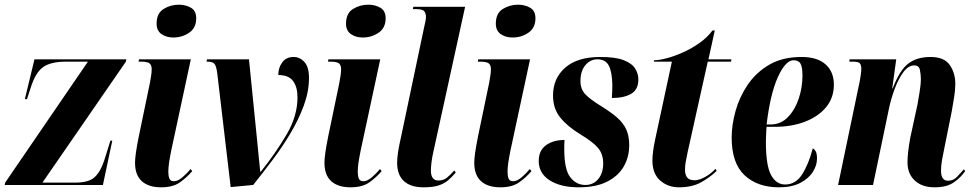

<svg xmlns="http://www.w3.org/2000/svg" viewBox="-29 -789 4157 819"><path d="M-9 0 -7 -10 346 -526H252Q187 -526 154.5 -502.5Q122 -479 102 -415L86 -366H77L118 -536H510L508 -526L152 -10H292Q350 -10 375 -33.5Q400 -57 415 -103L442 -189H450L410 0Z M710 -629Q681 -629 660 -643.5Q639 -658 639 -688Q639 -732 668.5 -750.5Q698 -769 734 -769Q763 -769 785.5 -756Q808 -743 808 -711Q808 -670 778 -649.5Q748 -629 710 -629ZM658 10Q605 10 576 -16Q547 -42 547 -95Q547 -110 550.5 -136Q554 -162 563 -207L610 -433Q613 -450 615.5 -465Q618 -480 618 -494Q618 -511 609 -518.5Q600 -526 571 -526H562L564 -536H785L701 -145Q695 -115 692 -94Q689 -73 689 -55Q689 -39 693.5 -27.5Q698 -16 713 -16Q730 -16 749.5 -33Q769 -50 784 -68L791 -59Q767 -31 737.5 -10.5Q708 10 658 10Z M898 -474Q894 -507 886 -516.5Q878 -526 857 -526H852L854 -536H1033L1069 -178Q1072 -144 1075 -116.5Q1078 -89 1081 -57H1084Q1149 -139 1194.5 -217Q1240 -295 1240 -374Q1240 -418 1221 -443.5Q1202 -469 1158 -469Q1158 -500 1175 -523Q1192 -546 1223 -546Q1250 -546 1269.5 -524.5Q1289 -503 1289 -457Q1289 -399 1267 -339Q1245 -279 1209.5 -219.5Q1174 -160 1132 -104.5Q1090 -49 1051 0L955 9Z M1518 -629Q1489 -629 1468 -643.5Q1447 -658 1447 -688Q1447 -732 1476.5 -750.5Q1506 -769 1542 -769Q1571 -769 1593.5 -756Q1616 -743 1616 -711Q1616 -670 1586 -649.5Q1556 -629 1518 -629ZM1466 10Q1413 10 1384 -16Q1355 -42 1355 -95Q1355 -110 1358.5 -136Q1362 -162 1371 -207L1418 -433Q1421 -450 1423.5 -465Q1426 -480 1426 -494Q1426 -511 1417 -518.5Q1408 -526 1379 -526H1370L1372 -536H1593L1509 -145Q1503 -115 1500 -94Q1497 -73 1497 -55Q1497 -39 1501.5 -27.5Q1506 -16 1521 -16Q1538 -16 1557.5 -33Q1577 -50 1592 -68L1599 -59Q1575 -31 1545.5 -10.5Q1516 10 1466 10Z M1777 10Q1723 10 1694 -16.5Q1665 -43 1665 -95Q1665 -114 1669 -140.5Q1673 -167 1683 -211L1780 -672Q1783 -684 1785.5 -696.5Q1788 -709 1788 -717Q1788 -730 1781.5 -740Q1775 -750 1747 -750H1732L1734 -760H1955L1821 -148Q1814 -118 1811.5 -96Q1809 -74 1809 -62Q1809 -19 1841 -19Q1863 -19 1878 -31.5Q1893 -44 1909 -62L1915 -53Q1899 -34 1882.5 -20Q1866 -6 1842 2Q1818 10 1777 10Z M2157 -629Q2128 -629 2107 -643.5Q2086 -658 2086 -688Q2086 -732 2115.5 -750.5Q2145 -769 2181 -769Q2210 -769 2232.5 -756Q2255 -743 2255 -711Q2255 -670 2225 -649.5Q2195 -629 2157 -629ZM2105 10Q2052 10 2023 -16Q1994 -42 1994 -95Q1994 -110 1997.5 -136Q2001 -162 2010 -207L2057 -433Q2060 -450 2062.5 -465Q2065 -480 2065 -494Q2065 -511 2056 -518.5Q2047 -526 2018 -526H2009L2011 -536H2232L2148 -145Q2142 -115 2139 -94Q2136 -73 2136 -55Q2136 -39 2140.5 -27.5Q2145 -16 2160 -16Q2177 -16 2196.5 -33Q2216 -50 2231 -68L2238 -59Q2214 -31 2184.5 -10.5Q2155 10 2105 10Z M2440 10Q2362 10 2315.5 -20Q2269 -50 2269 -102Q2269 -147 2300 -169.5Q2331 -192 2379 -192Q2378 -181 2378 -171Q2378 -161 2378 -151Q2378 -66 2403.5 -33Q2429 0 2468 0Q2502 0 2523 -25.5Q2544 -51 2544 -92Q2544 -132 2522 -158Q2500 -184 2445 -217Q2391 -250 2360.5 -288Q2330 -326 2330 -382Q2330 -455 2382 -500.5Q2434 -546 2532 -546Q2596 -546 2631 -532.5Q2666 -519 2680 -497Q2694 -475 2694 -450Q2694 -407 2663.5 -389Q2633 -371 2581 -371Q2582 -387 2582.5 -400.5Q2583 -414 2583 -426Q2582 -482 2568 -509Q2554 -536 2519 -536Q2489 -536 2468 -511Q2447 -486 2447 -443Q2447 -409 2467.5 -387Q2488 -365 2539 -334Q2579 -309 2604.5 -286.5Q2630 -264 2642.5 -236.5Q2655 -209 2655 -170Q2655 -119 2631.5 -78.5Q2608 -38 2560.5 -14Q2513 10 2440 10Z M2867 10Q2820 10 2787 -19Q2754 -48 2754 -104Q2754 -122 2757 -145Q2760 -168 2765 -191L2837 -526H2760L2761 -532Q2783 -532 2816.5 -541Q2850 -550 2886.5 -566.5Q2923 -583 2956 -606.5Q2989 -630 3010 -659H3020L2993 -536H3091L3089 -526H2990L2904 -139Q2899 -115 2896 -98.5Q2893 -82 2893 -65Q2893 -43 2902.5 -31.5Q2912 -20 2934 -20Q2953 -20 2978.5 -34Q3004 -48 3023 -69L3028 -60Q2999 -32 2961 -11Q2923 10 2867 10Z M3294 10Q3202 10 3147 -41.5Q3092 -93 3092 -202Q3092 -256 3108.5 -315.5Q3125 -375 3160.5 -427.5Q3196 -480 3252.5 -513Q3309 -546 3390 -546Q3457 -546 3492.5 -514.5Q3528 -483 3528 -428Q3528 -372 3495 -332Q3462 -292 3405 -270Q3348 -248 3275 -248H3241Q3240 -242 3239.5 -229Q3239 -216 3238.5 -203Q3238 -190 3238 -184Q3238 -83 3260 -42.5Q3282 -2 3320 -2Q3365 -2 3392.5 -45Q3420 -88 3438 -156Q3445 -153 3450.5 -143.5Q3456 -134 3456 -112Q3456 -84 3438.5 -56Q3421 -28 3385 -9Q3349 10 3294 10ZM3257 -258Q3302 -258 3332.5 -290Q3363 -322 3378.5 -369.5Q3394 -417 3394 -466Q3394 -502 3386 -517Q3378 -532 3356 -532Q3322 -532 3289.5 -461Q3257 -390 3241 -258Z M3957 10Q3904 10 3873 -19Q3842 -48 3842 -97Q3842 -117 3845 -143Q3848 -169 3854 -202L3885 -345Q3888 -363 3893.5 -395.5Q3899 -428 3899 -453Q3899 -471 3895 -490.5Q3891 -510 3871 -510Q3846 -510 3825 -482Q3804 -454 3788 -411.5Q3772 -369 3763 -326L3695 0H3546L3639 -446Q3641 -458 3643 -472Q3645 -486 3645 -496Q3645 -510 3639.5 -518Q3634 -526 3610 -526H3594L3595 -536H3794L3777 -412H3779Q3808 -489 3845 -517.5Q3882 -546 3940 -546Q3999 -546 4022.5 -511.5Q4046 -477 4046 -432Q4046 -406 4041 -374.5Q4036 -343 4031 -315L3999 -156Q3993 -128 3989 -104.5Q3985 -81 3985 -61Q3985 -18 4015 -18Q4038 -18 4054 -35.5Q4070 -53 4083 -67L4088 -59Q4068 -30 4038 -10Q4008 10 3957 10Z"/></svg>

Font: Noto Serif Display ExtraCondensed ExtraBold
Style: Italic
Weight: 800
Width: 2
Italic angle: -12°
Designer: Monotype Design Team
Foundry: Monotype Imaging Inc.
Version: Version 2.009